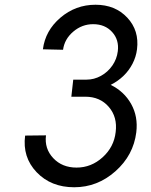

<svg xmlns="http://www.w3.org/2000/svg" viewBox="-20 -780 639 810"><path d="M447 -422Q504 -394 533.5 -341Q563 -288 555 -222Q543 -125 467 -57.5Q391 10 293 10Q195 10 134.5 -53.5Q74 -117 86 -208L174 -209Q167 -153 204.5 -113Q242 -73 303 -73Q365 -73 413 -116.5Q461 -160 468 -223Q476 -286 439 -329Q402 -372 340 -372H281L289 -444H344H345Q377 -444 406 -460Q435 -476 454 -503.5Q473 -531 477 -564Q483 -612 453 -645Q423 -678 373 -678Q326 -678 289 -646.5Q252 -615 246 -570L161 -572Q171 -651 235 -705.5Q299 -760 383 -760Q466 -760 517 -705.5Q568 -651 558 -572Q554 -540 539 -511Q524 -482 500.5 -459.5Q477 -437 447 -422Z"/></svg>

Font: Orkney
Style: Italic
Weight: 400
Italic angle: -7°
Designer: Samuel Oakes and Alfredo Marco Pradil
Foundry: Alfredo Marco Pradil
Version: 1.0; ttfautohint (v1.5)